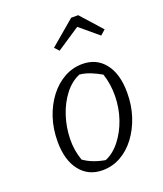

<svg xmlns="http://www.w3.org/2000/svg" viewBox="-134 -805 766 902"><g transform="rotate(-20 248.5 -354.0)"><path d="M224 8Q153 8 111.5 -45Q70 -98 70 -190Q70 -254 88 -308.5Q106 -363 138 -405Q170 -447 212.5 -470.5Q255 -494 303 -494Q374 -494 415 -441.5Q456 -389 456 -296Q456 -232 438 -177.5Q420 -123 388.5 -81Q357 -39 315 -15.5Q273 8 224 8ZM253 -32Q294 -49 326.5 -90.5Q359 -132 377.5 -186Q396 -240 397 -299.5Q398 -359 380 -413Q354 -428 328 -438.5Q302 -449 274 -452Q231 -434 199 -392.5Q167 -351 149 -296.5Q131 -242 129.5 -183.5Q128 -125 147 -73Q170 -57 196.5 -47Q223 -37 253 -32ZM364 -716 458 -611 433 -589 341 -666 225 -589 205 -611 329 -716Z"/></g></svg>

Font: Piazzolla 8pt ExtraLight
Style: Italic
Weight: 250
Italic angle: -11.3°
Designer: Juan Pablo del Peral
Foundry: Huerta Tipografica
Version: Version 2.001